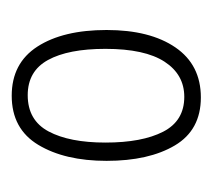

<svg xmlns="http://www.w3.org/2000/svg" viewBox="-38 -726 371 336"><g transform="rotate(90 148.0 -558.5)"><path d="M262 -559Q262 -486 234 -439.5Q206 -393 148 -393Q91 -393 62 -438Q33 -483 33 -559Q33 -635 63.5 -679.5Q94 -724 151 -724Q208 -724 235 -678.5Q262 -633 262 -559ZM66 -557Q66 -492 85.5 -456.5Q105 -421 147 -421Q191 -421 210.5 -457.5Q230 -494 230 -557Q230 -621 211 -658Q192 -695 150 -695Q111 -695 88.5 -660.5Q66 -626 66 -557Z"/></g></svg>

Font: Noto Sans Gujarati ExtraCondensed ExtraLight
Style: Regular
Weight: 200
Width: 2
Designer: Jelle Bosma - Monotype Design Team, Universal Thirst
Foundry: Monotype Imaging Inc.
Version: Version 2.106; ttfautohint (v1.8.4.7-5d5b)